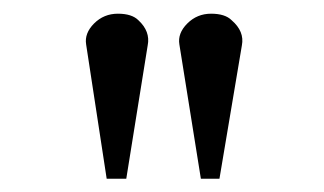

<svg xmlns="http://www.w3.org/2000/svg" viewBox="-20 -644 482 286"><path d="M108.3 -577.8Q105.6 -594.4 120.1 -609Q134.7 -623.6 155.6 -623.6Q176.4 -623.6 186.1 -613.9Q204.2 -597.2 200 -576.4L168.1 -377.8H138.9ZM247.2 -577.8Q244.4 -594.4 259 -609Q273.6 -623.6 294.4 -623.6Q315.3 -623.6 325 -613.9Q344.4 -597.2 340.3 -576.4L306.9 -377.8H279.2Z"/></svg>

Font: Sree Krushnadevaraya
Style: Regular
Weight: 400
Designer: Purushoth Kumar Guthula
Foundry: Andhrapradesh Society for Knowledge Networks
Version: Version 1.0.5; ttfautohint (v1.2.42-39fb)